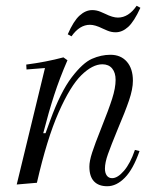

<svg xmlns="http://www.w3.org/2000/svg" viewBox="-20 -634 559 666"><path d="M369 -16Q388 -16 410 -41.5Q432 -67 448 -114L464 -110Q442 -47 413 -17.5Q384 12 352 12Q322 12 306 -5Q290 -22 290 -56Q290 -75 299.5 -104.5Q309 -134 331 -189Q357 -254 369 -291.5Q381 -329 381 -357Q381 -382 369 -396.5Q357 -411 335 -411Q301 -411 262.5 -373.5Q224 -336 183.5 -244.5Q143 -153 108 0L38 6L136 -398L72 -393L71 -410Q140 -419 200 -435L214 -425Q187 -363 168 -304.5Q149 -246 130 -172H138L154 -216Q190 -315 228.5 -365.5Q267 -416 299 -430Q331 -444 363 -444Q399 -444 420 -420Q441 -396 441 -354Q441 -325 427.5 -285.5Q414 -246 388 -185Q365 -129 354.5 -99.5Q344 -70 344 -49Q344 -34 350.5 -25Q357 -16 369 -16ZM381 -522Q366 -522 352 -528Q338 -534 336 -535Q310 -548 292 -548Q256 -548 228 -508L215 -515Q235 -561 256 -580Q277 -599 300 -599Q315 -599 329 -593Q343 -587 345 -586Q371 -573 389 -573Q426 -573 454 -614L467 -607Q445 -559 424.5 -540.5Q404 -522 381 -522Z"/></svg>

Font: Arapey
Style: Italic
Weight: 400
Italic angle: -12°
Designer: Eduardo Rodriguez Tunni
Foundry: Eduardo Rodriguez Tunni
Version: Version 3.000